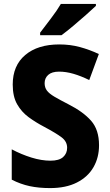

<svg xmlns="http://www.w3.org/2000/svg" viewBox="-20 -951 560 981"><path d="M486 -209Q486 -146 457.5 -96.5Q429 -47 373 -18.5Q317 10 236 10Q178 10 131.5 0Q85 -10 40 -33V-188Q89 -162 140.5 -146Q192 -130 238 -130Q282 -130 302.5 -148.5Q323 -167 323 -196Q323 -228 294.5 -249.5Q266 -271 204 -304Q162 -326 126 -352.5Q90 -379 67.5 -418.5Q45 -458 45 -519Q45 -616 109 -670Q173 -724 283 -724Q339 -724 388.5 -710.5Q438 -697 485 -675L436 -542Q393 -563 355 -574Q317 -585 282 -585Q245 -585 226.5 -568.5Q208 -552 208 -526Q208 -504 219.5 -488.5Q231 -473 258 -457Q285 -441 330 -418Q405 -380 445.5 -334Q486 -288 486 -209ZM470 -921Q451 -903 419.5 -875Q388 -847 354 -818.5Q320 -790 294 -771H185V-784Q210 -817 240.5 -857Q271 -897 291 -931H470Z"/></svg>

Font: Noto Sans Armenian SemiCondensed ExtraBold
Style: Regular
Weight: 800
Width: 4
Designer: Monotype Design Team
Foundry: Monotype Imaging Inc.
Version: Version 2.008; ttfautohint (v1.8.4.7-5d5b)